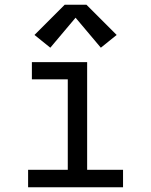

<svg xmlns="http://www.w3.org/2000/svg" viewBox="-20 -793 640 813"><path d="M99 0V-74H267V-457H115V-530H349V-74H501V0ZM193 -591 126 -645 254 -773H346L474 -645L407 -591L300 -718Z"/></svg>

Font: Iosevka Slab Extended
Style: Regular
Weight: 400
Width: 7
Monospace: yes
Designer: Belleve Invis
Foundry: Belleve Invis
Version: Version 11.1.1; ttfautohint (v1.8.3)